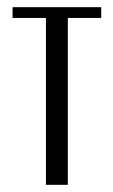

<svg xmlns="http://www.w3.org/2000/svg" viewBox="-20 -515 315 535"><path d="M262 -465H169V0H108V-465H15V-495H262Z"/></svg>

Font: Moniqa Paragraph
Style: Regular
Weight: 400
Designer: Rajesh Rajput
Foundry: Rajesh Rajput
Version: Version 1.000